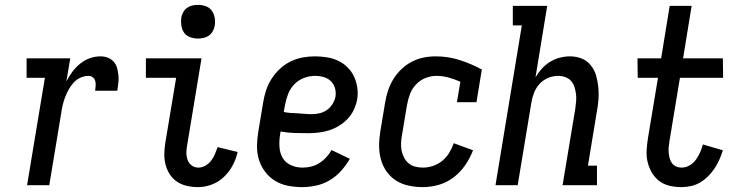

<svg xmlns="http://www.w3.org/2000/svg" viewBox="-20 -759 3040 787"><path d="M91 0 164 -440H89V-520H268L252 -425Q262 -445 276 -464Q290 -483 308.5 -498Q327 -513 348.5 -520.5Q370 -528 392 -528Q408 -528 422 -522.5Q436 -517 446 -506Q456 -495 460 -480Q464 -465 465.5 -449.5Q467 -434 465 -418.5Q463 -403 461 -387H370Q371 -397 372 -407Q373 -417 370.5 -426.5Q368 -436 360.5 -442Q353 -448 343 -448Q326 -448 309.5 -440.5Q293 -433 281.5 -420Q270 -407 261.5 -392Q253 -377 247 -361Q241 -345 237 -328.5Q233 -312 231 -296L182 0Z M792 8Q769 8 746.5 3Q724 -2 706 -14Q688 -26 676 -44.5Q664 -63 658.5 -84.5Q653 -106 653.5 -129.5Q654 -153 658 -176L702 -440H578V-520H806L747 -163Q744 -148 744 -132.5Q744 -117 749 -103.5Q754 -90 765.5 -81Q777 -72 793 -72Q808 -72 822 -80Q836 -88 845.5 -100.5Q855 -113 861 -127.5Q867 -142 872 -156L954 -136Q948 -108 934 -81.5Q920 -55 898 -34Q876 -13 848 -2.5Q820 8 792 8ZM791 -601Q775 -601 759.5 -606.5Q744 -612 735 -624.5Q726 -637 723.5 -653.5Q721 -670 723 -687Q725 -698 731 -709Q737 -720 747 -727Q757 -734 768.5 -736.5Q780 -739 792 -739Q808 -739 823.5 -733.5Q839 -728 848 -715.5Q857 -703 860 -686.5Q863 -670 860 -653Q858 -642 852 -631Q846 -620 836 -613Q826 -606 814.5 -603.5Q803 -601 791 -601Z M1219 8Q1189 8 1160.5 2.5Q1132 -3 1108 -17.5Q1084 -32 1067 -54.5Q1050 -77 1041.5 -104Q1033 -131 1033.5 -161Q1034 -191 1039 -221L1059 -341Q1063 -365 1071 -389.5Q1079 -414 1093.5 -436.5Q1108 -459 1128 -477.5Q1148 -496 1172 -507.5Q1196 -519 1221 -523.5Q1246 -528 1271 -528Q1296 -528 1320.5 -524Q1345 -520 1366 -510Q1387 -500 1404 -483.5Q1421 -467 1431 -445.5Q1441 -424 1444.5 -400Q1448 -376 1444 -351Q1440 -330 1430.5 -309.5Q1421 -289 1405 -272Q1389 -255 1369 -243Q1349 -231 1328 -224.5Q1307 -218 1285.5 -215.5Q1264 -213 1243 -213Q1214 -213 1185.5 -214Q1157 -215 1130 -220L1128 -207Q1124 -182 1125.5 -157Q1127 -132 1138.5 -112Q1150 -92 1172.5 -82Q1195 -72 1220 -72Q1237 -72 1254.5 -76Q1272 -80 1288 -90Q1304 -100 1317 -114Q1330 -128 1339 -144L1414 -108Q1399 -82 1378.5 -59Q1358 -36 1332 -20.5Q1306 -5 1276.5 1.5Q1247 8 1219 8ZM1257 -291Q1273 -291 1289 -294.5Q1305 -298 1319 -307.5Q1333 -317 1342.5 -332Q1352 -347 1355 -362Q1358 -381 1353 -398Q1348 -415 1336 -426.5Q1324 -438 1307 -443Q1290 -448 1271 -448Q1249 -448 1226 -439.5Q1203 -431 1186 -413Q1169 -395 1160.5 -372.5Q1152 -350 1148 -327L1143 -300Q1157 -297 1171.5 -296Q1186 -295 1200 -294.5Q1214 -294 1228 -292.5Q1242 -291 1257 -291Z M1713 8Q1684 8 1655.5 2Q1627 -4 1604 -18.5Q1581 -33 1565 -55.5Q1549 -78 1541.5 -105Q1534 -132 1534 -161.5Q1534 -191 1539 -221L1559 -341Q1563 -365 1571 -389Q1579 -413 1592.5 -435Q1606 -457 1625.5 -475.5Q1645 -494 1668 -506Q1691 -518 1716 -523Q1741 -528 1766 -528Q1818 -528 1865.5 -512.5Q1913 -497 1955 -474L1933 -340H1853L1867 -424Q1844 -434 1819.5 -441Q1795 -448 1768 -448Q1746 -448 1723.5 -439Q1701 -430 1684.5 -412Q1668 -394 1660 -372Q1652 -350 1648 -327L1628 -207Q1625 -191 1624 -174.5Q1623 -158 1626 -142.5Q1629 -127 1636 -113.5Q1643 -100 1654.5 -90Q1666 -80 1682 -76Q1698 -72 1714 -72Q1734 -72 1755 -79Q1776 -86 1793 -100Q1810 -114 1821.5 -133Q1833 -152 1840 -172L1919 -143Q1907 -112 1887.5 -83Q1868 -54 1840 -32.5Q1812 -11 1779 -1.5Q1746 8 1713 8Z M2011 0 2119 -655H2082V-735H2223L2175 -442Q2186 -461 2201 -477.5Q2216 -494 2234.5 -505.5Q2253 -517 2274.5 -522.5Q2296 -528 2316 -528Q2342 -528 2364.5 -519Q2387 -510 2402 -491Q2417 -472 2423.5 -449Q2430 -426 2432.5 -401Q2435 -376 2433 -350.5Q2431 -325 2426 -299L2390 -80H2427V0H2286L2338 -313Q2340 -328 2341.5 -343.5Q2343 -359 2341 -374Q2339 -389 2334.5 -403Q2330 -417 2320.5 -427.5Q2311 -438 2297 -443Q2283 -448 2267 -448Q2247 -448 2226.5 -439.5Q2206 -431 2191.5 -415Q2177 -399 2169 -378.5Q2161 -358 2158 -338L2102 0Z M2773 8Q2748 8 2724.5 2.5Q2701 -3 2682.5 -17Q2664 -31 2652 -51.5Q2640 -72 2634.5 -95Q2629 -118 2630.5 -143Q2632 -168 2636 -193L2677 -440H2594L2593 -520H2690L2725 -735H2815L2780 -520H2943L2944 -440H2767L2724 -180Q2722 -168 2721 -156Q2720 -144 2721 -132.5Q2722 -121 2725 -110Q2728 -99 2734.5 -90Q2741 -81 2751.5 -76.5Q2762 -72 2774 -72Q2791 -72 2806.5 -81Q2822 -90 2832.5 -104.5Q2843 -119 2850 -135Q2857 -151 2861 -167L2943 -143Q2937 -124 2929 -105.5Q2921 -87 2909.5 -69.5Q2898 -52 2883 -37Q2868 -22 2850.5 -11.5Q2833 -1 2813 3.5Q2793 8 2773 8Z"/></svg>

Font: Iosevka Curly Slab Medium
Style: Italic
Weight: 500
Italic angle: -9°
Monospace: yes
Designer: Belleve Invis
Foundry: Belleve Invis
Version: Version 22.1.2; ttfautohint (v1.8.4)